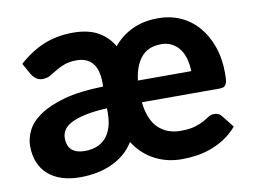

<svg xmlns="http://www.w3.org/2000/svg" viewBox="-63 -616 939 713"><g transform="rotate(-10 406.0 -259.0)"><path d="M327.5 -227Q277 -224.5 243.5 -217Q210 -209.5 190.2 -198.8Q170.5 -188 162.2 -174.2Q154 -160.5 154 -145.5Q154 -114.5 171 -99.8Q188 -85 219.5 -85Q242.5 -85 262.2 -92Q282 -99 296.5 -114Q311 -129 319.2 -152.8Q327.5 -176.5 327.5 -210.5ZM659.5 -308.5Q659.5 -330.5 654.2 -351.8Q649 -373 637.8 -389.5Q626.5 -406 608.8 -416.2Q591 -426.5 566.5 -426.5Q518 -426.5 491.8 -395.8Q465.5 -365 458.5 -308.5ZM459 -226.5Q466.5 -159.5 499.2 -128.2Q532 -97 582.5 -97Q616 -97 636.8 -103.2Q657.5 -109.5 671 -117Q684.5 -124.5 693.8 -130.8Q703 -137 714.5 -137Q733.5 -137 742.5 -125L779.5 -78.5Q757.5 -53 731.5 -36.2Q705.5 -19.5 678 -9.8Q650.5 0 622.8 3.8Q595 7.5 569 7.5Q542.5 7.5 517.2 1.8Q492 -4 469 -15.8Q446 -27.5 425.8 -45.8Q405.5 -64 390 -89Q374.5 -63.5 352.5 -45.2Q330.5 -27 303.8 -15Q277 -3 247.2 2.5Q217.5 8 186 8Q147.5 8 117.2 -1.8Q87 -11.5 65.8 -30.2Q44.5 -49 33.2 -76.2Q22 -103.5 22 -138.5Q22 -167 36.5 -196.5Q51 -226 86.2 -250.2Q121.5 -274.5 180.2 -290.8Q239 -307 327.5 -309V-324Q327.5 -372.5 307 -397.2Q286.5 -422 248 -422Q219.5 -422 200.5 -414.8Q181.5 -407.5 167.2 -398.8Q153 -390 140.5 -382.8Q128 -375.5 111.5 -375.5Q97 -375.5 87.2 -382.8Q77.5 -390 71 -400L46.5 -444Q92 -485 141.5 -505.2Q191 -525.5 251 -525.5Q308.5 -525.5 345.5 -504.8Q382.5 -484 403 -447.5Q431.5 -483 474 -503.2Q516.5 -523.5 572.5 -523.5Q617.5 -523.5 655.8 -506.5Q694 -489.5 722 -457.5Q750 -425.5 766 -380.2Q782 -335 782 -278.5Q782 -263 780.8 -253Q779.5 -243 776 -237Q772.5 -231 766.8 -228.8Q761 -226.5 751.5 -226.5Z"/></g></svg>

Font: Lato 2
Style: Regular
Weight: 800
Designer: Lukasz Dziedzic with Adam Twardoch and Botio Nikoltchev
Foundry: tyPoland Lukasz Dziedzic
Version: Version 2.015; 2015-08-06; http://www.latofonts.com/